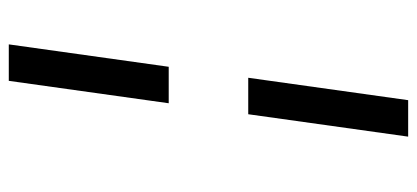

<svg xmlns="http://www.w3.org/2000/svg" viewBox="-276 -571 949 437"><g transform="rotate(-90 198.5 -352.5)"><path d="M233 -807H316L265 -443H182ZM157 -262H240L189 102H106Z"/></g></svg>

Font: Fira Sans Variable
Style: Italic
Weight: 397
Italic angle: -8°
Designer: Carrois Corporate & Edenspiekermann AG
Foundry: Carrois Corporate GbR & Edenspiekermann AG
Version: Version 4.202